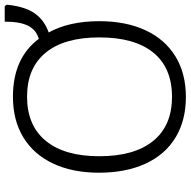

<svg xmlns="http://www.w3.org/2000/svg" viewBox="-17 -783 810 816"><g transform="rotate(-90 388.0 -375.0)"><path d="M62 -359Q62 -472 101 -554.5Q140 -637 212.5 -681Q285 -725 385 -725Q549 -725 631 -615Q669 -626 686.5 -660.5Q704 -695 704 -760H770L776 -751Q769 -677 740.5 -634.5Q712 -592 658 -573Q706 -486 706 -358Q706 -245 667.5 -162Q629 -79 556.5 -34.5Q484 10 384 10Q284 10 211.5 -34Q139 -78 100.5 -161.5Q62 -245 62 -359ZM637 -358Q637 -507 572 -586Q507 -665 385 -665Q263 -665 197.5 -585.5Q132 -506 132 -358Q132 -209 197 -129Q262 -49 384 -49Q508 -49 572.5 -128.5Q637 -208 637 -358Z"/></g></svg>

Font: OpenSansMMV
Style: Light
Weight: 300
Foundry: Ascender Corporation
Version: Version 4.001